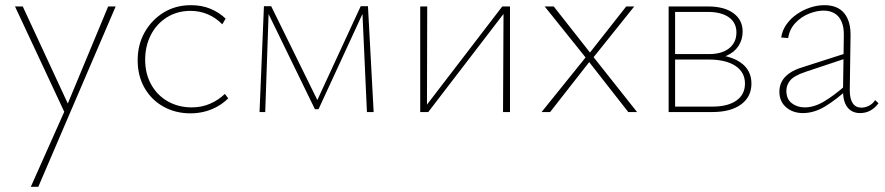

<svg xmlns="http://www.w3.org/2000/svg" viewBox="-20 -433 3419 742"><path d="M233 9 38 -408H68L248 -20ZM398 -408H427L128 289H99L235 -16Z M716 5Q658 5 611.5 -21Q565 -47 538.5 -93.5Q512 -140 512 -200Q512 -261 539.5 -309Q567 -357 613 -385Q659 -413 718 -413Q760 -413 793.5 -399Q827 -385 852 -361L839 -339Q815 -364 783.5 -377.5Q752 -391 716 -391Q665 -391 625 -366Q585 -341 563 -298Q541 -255 541 -202Q541 -148 564.5 -106Q588 -64 629 -41Q670 -18 721 -18Q759 -18 791.5 -32Q824 -46 849 -70L862 -53Q843 -34 819.5 -21Q796 -8 770 -1.5Q744 5 716 5Z M983 0 1000 -409H1019L1005 0ZM1398 0 1380 -397 1390 -399 1211 -11H1197L1011 -393L1012 -409H1028L1211 -37H1202L1374 -409H1402L1424 0Z M1924 0 1926 -408H1951V0ZM1604 0V-408H1631L1630 0ZM1618 0V-13L1921 -408H1938V-395L1635 0Z M2073 0 2243 -211 2085 -408H2120L2260 -230L2400 -408H2431L2274 -212L2442 0H2408L2257 -193L2106 0Z M2564 0V-408H2717Q2779 -408 2814.5 -382Q2850 -356 2850 -311Q2850 -280 2834 -255.5Q2818 -231 2788.5 -218Q2759 -205 2718 -205L2721 -222Q2797 -222 2840.5 -192.5Q2884 -163 2884 -110Q2884 -59 2844 -29.5Q2804 0 2733 0ZM2589 -21H2733Q2793 -21 2826 -44.5Q2859 -68 2859 -110Q2859 -154 2822 -178.5Q2785 -203 2717 -203H2580V-224H2720Q2770 -224 2798 -246.5Q2826 -269 2826 -308Q2826 -345 2797 -366Q2768 -387 2714 -387H2589Z M3304 4Q3272 4 3254.5 -19Q3237 -42 3238 -87L3241 -293Q3242 -327 3232.5 -349Q3223 -371 3205 -381.5Q3187 -392 3163 -392Q3136 -392 3106 -380Q3076 -368 3053.5 -344Q3031 -320 3026 -286L2999 -288Q3003 -316 3019.5 -339Q3036 -362 3060 -378.5Q3084 -395 3111.5 -404Q3139 -413 3166 -413Q3217 -413 3242.5 -382Q3268 -351 3267 -295L3264 -84Q3264 -51 3275.5 -34Q3287 -17 3309 -17Q3323 -17 3337.5 -24Q3352 -31 3362 -46L3375 -34Q3362 -16 3344 -6Q3326 4 3304 4ZM3083 4Q3044 4 3018 -18.5Q2992 -41 2992 -79Q2992 -100 3001 -117.5Q3010 -135 3030 -149.5Q3050 -164 3084 -174L3252 -228L3257 -210L3092 -155Q3048 -140 3033.5 -122Q3019 -104 3019 -82Q3019 -50 3040 -34Q3061 -18 3090 -18Q3126 -18 3164 -40.5Q3202 -63 3248 -103L3254 -87Q3213 -49 3170 -22.5Q3127 4 3083 4Z"/></svg>

Font: Ysabeau Office Thin
Style: Regular
Weight: 250
Designer: Christian Thalmann (Catharsis Fonts)
Version: Version 2.001;gftools[0.9.30]; featfreeze: tnum,lnum,ss02